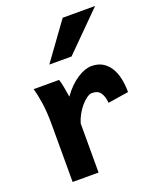

<svg xmlns="http://www.w3.org/2000/svg" viewBox="-145 -866 775 951"><g transform="rotate(-20 243.0 -390.5)"><path d="M70.8 0V-300.3Q70.8 -372.6 62.7 -422.6Q54.7 -472.7 46.4 -498H180.7Q183.6 -490.2 186.5 -477.8Q189.5 -465.3 191.9 -451.7Q194.3 -438 196.3 -424.8L200.2 -402.8Q217.8 -428.2 237.8 -447.8Q257.8 -467.3 278.1 -480.7Q298.3 -494.1 317.9 -501Q337.4 -507.8 354 -507.8Q388.2 -507.8 412.4 -493.2Q436.5 -478.5 451.9 -453.4Q467.3 -428.2 474.1 -395Q481 -361.8 481 -324.7L372.1 -307.6Q369.6 -340.8 356 -361.1Q342.3 -381.3 311 -381.3Q298.8 -381.3 283.4 -370.6Q268.1 -359.9 253.4 -342.8Q238.8 -325.7 226.3 -303.5Q213.9 -281.2 207.5 -258.8V0ZM473.6 -781.2 278.3 -585.9H161.1L302.7 -781.2Z"/></g></svg>

Font: Andika New Basic
Style: Bold
Weight: 700
Designer: Victor Gaultney, Annie Olsen, Pablo Ugerman
Foundry: SIL International
Version: Version 5.500; ttfautohint (v1.8.3)